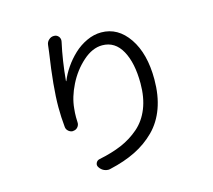

<svg xmlns="http://www.w3.org/2000/svg" viewBox="-114 -927 1228 1105"><g transform="rotate(-15 500.0 -374.5)"><path d="M250 -745.1Q252 -763.7 265.6 -775.4Q278.3 -787.1 294.9 -787.1Q295.9 -787.1 296.9 -787.1Q313.5 -787.1 324.2 -773.4Q331.1 -763.7 331.1 -752Q331.1 -748 330.1 -743.2Q306.6 -637.7 295.9 -518.6Q295.9 -517.6 296.4 -517.1Q296.9 -516.6 297.9 -517.6Q313.5 -556.6 339.4 -594.2Q365.2 -631.8 399.4 -664.1Q433.6 -696.3 476.6 -716.3Q519.5 -736.3 563.5 -736.3Q663.1 -736.3 726.6 -643.1Q790 -549.8 790 -396.5Q790 -300.8 763.2 -226.6Q736.3 -152.3 685.1 -101.1Q633.8 -49.8 566.9 -16.6Q500 16.6 413.1 36.1Q406.2 38.1 399.4 38.1Q387.7 38.1 376 33.2Q358.4 25.4 347.7 8.8Q338.9 -3.9 345.2 -17.6Q351.6 -31.2 366.2 -34.2Q443.4 -49.8 502 -74.7Q560.5 -99.6 608.4 -141.1Q656.2 -182.6 681.6 -246.6Q707 -310.5 707 -394.5Q707 -516.6 666.5 -589.8Q626 -663.1 549.8 -663.1Q491.2 -663.1 434.6 -612.8Q377.9 -562.5 342.3 -491.2Q306.6 -419.9 300.8 -353.5Q297.9 -328.1 297.9 -301.8Q297.9 -287.1 298.8 -271.5Q299.8 -255.9 289.6 -243.7Q279.3 -231.4 263.7 -230.5Q262.7 -229.5 260.7 -229.5Q246.1 -229.5 234.4 -239.3Q221.7 -250 220.7 -265.6Q214.8 -324.2 214.8 -383.8Q214.8 -503.9 245.1 -704.1Q248 -725.6 250 -745.1Z"/></g></svg>

Font: Gen Jyuu Gothic Regular
Style: Regular
Weight: 400
Designer: [Source Han Sans]
Ryoko NISHIZUKA  (kana & ideographs); Paul D. Hunt (Latin, Greek & Cyrillic); Wenlong ZHANG  (bopomofo
Version: Version 1.002.20150607